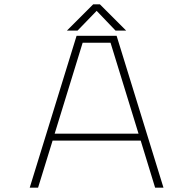

<svg xmlns="http://www.w3.org/2000/svg" viewBox="-20 -865 890 885"><path d="M561.5 -724H512.5L425.5 -815L337.5 -724H288.5L409.5 -845H440.5ZM695 0 628.5 -217H222.5L155.5 0H117L333 -700H517.5L733.5 0ZM361 -668 232 -249H618.5L489.5 -668Z"/></svg>

Font: League Mono Wide Thin
Style: Regular
Weight: 100
Width: 8
Designer: Tyler Finck
Foundry: The League of Moveable Type / Tyler Finck
Version: Version 2.210